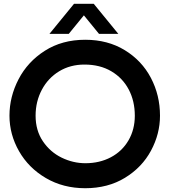

<svg xmlns="http://www.w3.org/2000/svg" viewBox="-20 -978 895 1014"><path d="M30 -367Q30 -467 78 -559.5Q126 -652 217 -710Q308 -768 430 -768Q549 -768 639 -713Q729 -658 777 -566.5Q825 -475 825 -367Q825 -271 777.5 -182.5Q730 -94 640 -39Q550 16 430 16Q314 16 222.5 -37.5Q131 -91 80.5 -179.5Q30 -268 30 -367ZM692 -367Q692 -444 660 -505Q628 -566 568 -601.5Q508 -637 426 -637Q351 -637 292.5 -601.5Q234 -566 201 -504Q168 -442 168 -367Q168 -289 206.5 -232Q245 -175 305.5 -145.5Q366 -116 431 -116Q506 -116 565.5 -147.5Q625 -179 658.5 -236.5Q692 -294 692 -367ZM475 -958 605 -799H503L423 -897L343 -799H241L371 -958Z"/></svg>

Font: Aoboshi One
Style: Regular
Weight: 400
Designer: IKIMOJI
Foundry: Natsumi Matsuba
Version: Version 1.000; ttfautohint (v1.8.3)